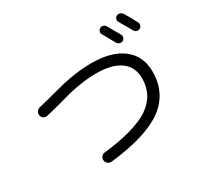

<svg xmlns="http://www.w3.org/2000/svg" viewBox="-166 -1053 1331 1266"><g transform="rotate(-30 500.0 -420.5)"><path d="M762.7 -798.8Q797.9 -738.3 817.4 -703.1Q823.2 -692.4 819.3 -680.2Q815.4 -668 804.2 -662.1Q793 -656.2 779.8 -660.6Q766.6 -665 760.7 -675.8Q724.6 -742.2 708 -769.5Q701.2 -780.3 705.1 -792.5Q709 -804.7 720.2 -811Q731.4 -817.4 743.7 -813.5Q755.9 -809.6 762.7 -798.8ZM855.5 -827.1Q867.2 -833 879.9 -829.1Q892.6 -825.2 900.4 -814.5Q926.8 -771.5 955.1 -716.8Q960.9 -706.1 956.5 -693.8Q952.1 -681.6 941.4 -675.8Q929.7 -669.9 917.5 -673.8Q905.3 -677.7 898.4 -690.4Q878.9 -726.6 843.8 -785.2Q836.9 -795.9 840.8 -808.6Q844.7 -821.3 855.5 -827.1ZM128.9 -484.4Q114.3 -480.5 100.6 -488.3Q86.9 -496.1 84 -512.2Q81.1 -528.3 89.4 -541Q97.7 -553.7 114.3 -557.6Q136.7 -562.5 176.3 -573.2Q215.8 -584 224.6 -585.9Q292 -603.5 332.5 -613.3Q373 -623 434.1 -631.3Q495.1 -639.6 551.8 -639.6Q706.1 -639.6 790.5 -573.7Q875 -507.8 875 -389.6Q875 -225.6 748.5 -133.3Q622.1 -41 343.8 -9.8Q328.1 -8.8 315.9 -18.6Q303.7 -28.3 301.8 -43.9Q299.8 -58.6 309.1 -71.3Q318.4 -84 333 -85Q577.1 -112.3 685.1 -184.6Q793 -256.8 793 -386.7Q793 -472.7 729.5 -519Q666 -565.4 544.9 -565.4Q491.2 -565.4 433.1 -556.6Q375 -547.9 336.9 -538.6Q298.8 -529.3 235.4 -510.7Q177.7 -496.1 128.9 -484.4Z"/></g></svg>

Font: Rounded Mgen+ 2m regular
Style: Regular
Weight: 400
Designer: [Source Han Sans]
Ryoko NISHIZUKA  (kana & ideographs); Paul D. Hunt (Latin, Greek & Cyrillic); Wenlong ZHANG  (bopomofo
Version: Version 1.059.20150602